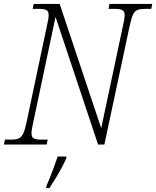

<svg xmlns="http://www.w3.org/2000/svg" viewBox="-37 -734 793 975"><path d="M-17 0 -12 -25H19Q43 -25 57 -30.5Q71 -36 80 -54Q89 -72 97 -109L202 -606Q206 -623 208 -635.5Q210 -648 210 -657Q210 -677 198.5 -683Q187 -689 160 -689H129L134 -714H266L477 -83L588 -606Q596 -640 596 -657Q596 -677 583.5 -683Q571 -689 546 -689H514L519 -714H736L731 -689H700Q676 -689 661.5 -683.5Q647 -678 638.5 -660Q630 -642 622 -605L493 0H461L245 -648L131 -109Q123 -74 123 -57Q123 -37 135 -31Q147 -25 173 -25H205L200 0ZM199 210Q213 178 228.5 137Q244 96 256 61H300V69Q292 88 276.5 117Q261 146 244 174Q227 202 214 221H198Z"/></svg>

Font: Noto Serif SemiCondensed ExtraLight
Style: Italic
Weight: 200
Width: 4
Italic angle: -12°
Designer: Monotype Design Team
Foundry: Monotype Imaging Inc.
Version: Version 2.013